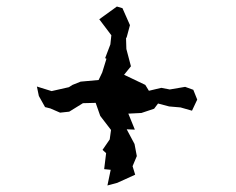

<svg xmlns="http://www.w3.org/2000/svg" viewBox="-20 -546 724 588"><path d="M273 -231 287 -191 320 -148 316 -119 294 -87 305 -77 299 -28 319 -26 309 22 339 14 394 -11 386 -37 399 -68 392 -105 368 -150 393 -149 373 -198 413 -200 452 -213 464 -229 498 -220 533 -217 568 -207 584 -241 572 -271 547 -280 500 -272 474 -277 436 -268 425 -286 360 -317 381 -343 367 -396 366 -429 368 -432 378 -469 355 -521 338 -526 284 -487 321 -438 318 -410 302 -368 306 -366 293 -324 282 -301 227 -296 202 -286 191 -279 138 -267 93 -281 99 -252 118 -218 134 -214 164 -201 192 -204 234 -230Z"/></svg>

Font: チョークS
Style: Regular
Weight: 400
Designer: [Stick] Fontworks Inc.
Foundry: [Stick] Fontworks Inc.
Version: Version 1.200;FEAKit 1.0